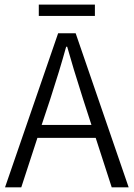

<svg xmlns="http://www.w3.org/2000/svg" viewBox="-20 -799 570 819"><path d="M139.6 -210.9 70.8 0H1.5L228 -657.2H302.7L528.8 0H456.5L388.2 -210.9ZM334.5 -376Q289.6 -516.6 266.6 -599.6H262.2Q234.4 -499 194.3 -376L157.7 -266.1H370.1ZM384.8 -779.3V-731H145.5V-779.3Z"/></svg>

Font: Varta
Style: Light
Weight: 300
Designer: Joana Correia, Viktoriya Grabowska, Eben Sorkin
Foundry: Sorkin Type
Version: Version 1.002; ttfautohint (v1.3) -l 8 -r 24 -G 200 -x 12 -H